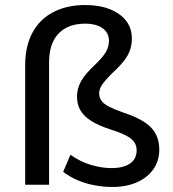

<svg xmlns="http://www.w3.org/2000/svg" viewBox="-20 -734 686 763"><path d="M426 9Q390 9 354 2Q318 -5 287 -18.5Q256 -32 231 -51L260 -119Q299 -91 342 -78.5Q385 -66 423 -66Q470 -66 496.5 -84Q523 -102 523 -137Q523 -165 500.5 -183Q478 -201 421 -219Q371 -235 341.5 -254Q312 -273 299 -296.5Q286 -320 286 -350Q286 -382 302 -411Q318 -440 360 -479Q388 -506 400.5 -527Q413 -548 413 -572Q413 -593 401.5 -608.5Q390 -624 368.5 -632Q347 -640 319 -640Q250 -640 212.5 -600.5Q175 -561 175 -486V0H80V-474Q80 -550 108.5 -603.5Q137 -657 191 -685.5Q245 -714 319 -714Q375 -714 416.5 -697.5Q458 -681 481 -651.5Q504 -622 504 -581Q504 -557 497 -536Q490 -515 474 -494Q458 -473 432 -449Q401 -419 387.5 -400Q374 -381 374 -363Q374 -347 383 -334Q392 -321 413.5 -310Q435 -299 472 -286Q548 -261 580.5 -227Q613 -193 613 -139Q613 -95 589.5 -61.5Q566 -28 524 -9.5Q482 9 426 9Z"/></svg>

Font: Nunito Sans 10pt Medium
Style: Regular
Weight: 500
Designer: Vernon Adams
Foundry: Vernon Adams
Version: Version 3.101;gftools[0.9.27]